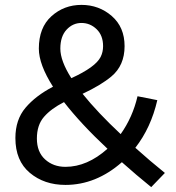

<svg xmlns="http://www.w3.org/2000/svg" viewBox="-20 -745 720 786"><path d="M248 12Q161 12 102 -37.5Q43 -87 43 -180Q43 -255 84.5 -304Q126 -353 197 -390Q139 -481 139 -546Q139 -632 190.5 -678.5Q242 -725 313.5 -725Q385 -725 437.5 -679.5Q490 -634 490 -556Q490 -477 436 -432Q393 -396 318 -361Q380 -284 474 -196Q523 -265 543 -351L624 -335Q598 -222 534 -140Q593 -87 655 -37L599 21Q536 -30 479 -81Q373 12 248 12ZM248 -62Q337 -62 420 -136Q311 -238 242 -327Q189 -300 160 -266.5Q131 -233 131 -178Q131 -123 164.5 -92.5Q198 -62 248 -62ZM272 -425Q371 -470 392 -512Q402 -532 402 -556Q402 -600 375.5 -625.5Q349 -651 313.5 -651Q278 -651 252.5 -623.5Q227 -596 227 -546Q227 -496 272 -425Z"/></svg>

Font: Average Sans
Style: Regular
Weight: 400
Designer: Eduardo Rodriguez Tunni
Foundry: Eduardo Rodriguez Tunni
Version: Version 1.001